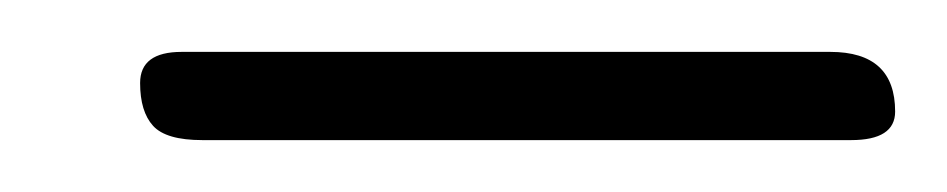

<svg xmlns="http://www.w3.org/2000/svg" viewBox="-20 -54 365 74"><path d="M325 -11Q325 0 308 0H58Q44 0 39 -5.5Q34 -11 34 -22Q34 -34 50 -34H300Q325 -34 325 -11Z"/></svg>

Font: Cairo ExtraLight
Style: Italic
Weight: 275
Italic angle: -13°
Designer: Mohamed Gaber, Accademia di Belle Arti di Urbino and others
Foundry: Kief Type Foundry, Accademia di Belle Arti di Urbino and others
Version: Version 3.011